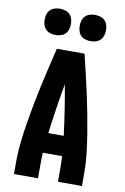

<svg xmlns="http://www.w3.org/2000/svg" viewBox="-103 -1019 705 1079"><g transform="rotate(10 250.0 -480.0)"><path d="M56 0V-74Q56 -130 62.5 -185.5Q69 -241 78 -296.5Q87 -352 97.5 -407Q108 -462 120 -516.5Q132 -571 145 -626Q158 -681 171 -735H329Q342 -681 355 -626Q368 -571 380 -516.5Q392 -462 402.5 -407Q413 -352 422 -296.5Q431 -241 437.5 -185.5Q444 -130 444 -74V0H307V-74Q307 -92 306.5 -110Q306 -128 305 -146H195Q194 -128 193.5 -110Q193 -92 193 -74V0ZM294 -260Q285 -332 274 -403.5Q263 -475 250 -546Q237 -475 226 -403.5Q215 -332 206 -260ZM350 -810Q335 -810 320 -814.5Q305 -819 294.5 -829.5Q284 -840 279.5 -855Q275 -870 275 -885Q275 -900 279.5 -915Q284 -930 294.5 -940.5Q305 -951 320 -955.5Q335 -960 350 -960Q365 -960 380 -955.5Q395 -951 405.5 -940.5Q416 -930 420.5 -915Q425 -900 425 -885Q425 -870 420.5 -855Q416 -840 405.5 -829.5Q395 -819 380 -814.5Q365 -810 350 -810ZM150 -810Q135 -810 120 -814.5Q105 -819 94.5 -829.5Q84 -840 79.5 -855Q75 -870 75 -885Q75 -900 79.5 -915Q84 -930 94.5 -940.5Q105 -951 120 -955.5Q135 -960 150 -960Q165 -960 180 -955.5Q195 -951 205.5 -940.5Q216 -930 220.5 -915Q225 -900 225 -885Q225 -870 220.5 -855Q216 -840 205.5 -829.5Q195 -819 180 -814.5Q165 -810 150 -810Z"/></g></svg>

Font: Iosevka Term Curly Heavy
Style: Regular
Weight: 900
Designer: Belleve Invis
Foundry: Belleve Invis
Version: Version 32.3.0